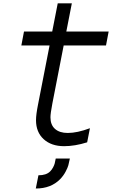

<svg xmlns="http://www.w3.org/2000/svg" viewBox="-20 -853 707 1134"><path d="M335.3 205.1Q281.2 260.4 191.4 260.4L207 182.3Q253.3 182.3 276 159.5Q286.5 149.1 293.6 135.4Q300.8 121.7 303.1 112.3Q305.3 102.9 309.2 83.3H392.6Q387.4 108.7 383.8 122.7Q380.2 136.7 367.5 160.8Q354.8 184.9 335.3 205.1ZM278 -160.2Q278 -115.2 305 -91.5Q332 -67.7 380.2 -67.7Q436.2 -67.7 511.1 -95.7L494.8 -12.4Q421.9 10.4 358.7 10.4Q283.2 10.4 238 -30.9Q192.7 -72.3 192.7 -143.2Q192.7 -175.8 204.4 -234.4L272.8 -584.6H106.1L121.7 -666.7H288.4L321 -833.3H404.3L371.7 -666.7H621.7L606.1 -584.6H356.1L289.1 -240.9Q278 -182.9 278 -160.2Z"/></svg>

Font: Monoid
Style: Italic
Weight: 400
Width: 4
Italic angle: -11°
Monospace: yes
Version: Version 0.61